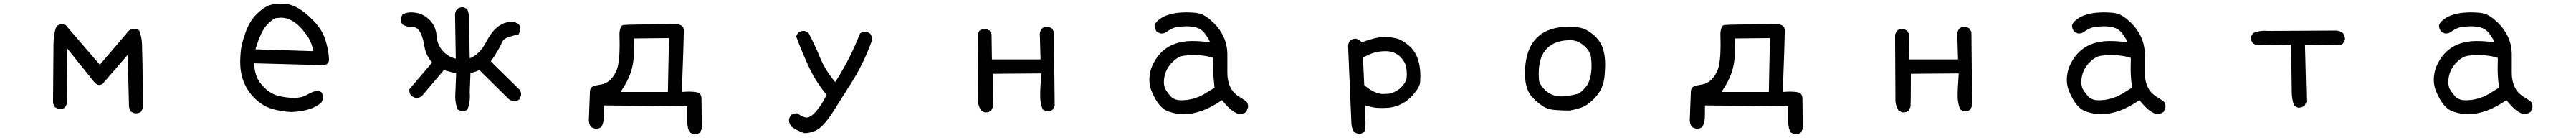

<svg xmlns="http://www.w3.org/2000/svg" viewBox="-20 -595 14040 750"><path d="M720 21H714L694 12Q685 0 683 -16L676 -297L540 -140Q531 -133 521 -133Q508 -133 495 -147L347 -331L345 -31L335 -12Q323 -2 306 -2H300L280 -12Q271 -23 269 -39Q271 -312 271.5 -356.5Q272 -401 282 -436Q289 -463 317 -463Q326 -463 337 -460L524 -243L683 -429Q697 -439 711 -439Q725 -439 739 -429Q752 -396 754 -356.5Q756 -317 760 -8L749 12Q737 21 720 21Z M1569 14Q1513 12 1460 -4Q1407 -20 1362 -67Q1289 -143 1289 -259Q1289 -272 1291.5 -310.5Q1294 -349 1316.5 -414Q1339 -479 1379 -518.5Q1419 -558 1453 -568Q1479 -575 1508 -575Q1518 -575 1543.5 -573Q1569 -571 1605.5 -550.5Q1642 -530 1688.5 -482.5Q1735 -435 1753 -379Q1771 -323 1773 -272Q1773 -241 1737 -241L1364 -251Q1368 -206 1379 -177.5Q1390 -149 1423 -116.5Q1456 -84 1499 -73.5Q1542 -63 1583 -63Q1624 -63 1652.5 -79.5Q1681 -96 1712 -104L1731 -94Q1741 -80 1741 -63V-57L1731 -37Q1679 9 1569 14ZM1688 -317Q1679 -362 1660 -392Q1589 -499 1511 -499Q1506 -499 1487 -497Q1468 -495 1435 -460Q1402 -425 1372 -327Z M2499 10H2493L2474 0Q2461 -32 2461 -71L2462 -97L2466 -196L2399 -214L2280 -74Q2268 -63 2250 -63L2241 -64L2222 -74Q2211 -86 2211 -104V-110L2335 -255Q2300 -296 2293 -343Q2286 -390 2270 -419.5Q2254 -449 2226 -449H2220Q2194 -449 2174 -462Q2164 -474 2164 -491V-497L2174 -517Q2195 -528 2220 -528Q2282 -528 2323 -485Q2356 -450 2359 -402Q2362 -354 2391.5 -320Q2421 -286 2464 -276L2460 -519Q2465 -556 2501 -556H2507L2526 -546Q2537 -521 2537 -492V-468Q2537 -419 2540 -278Q2596 -300 2632 -371Q2668 -442 2722 -467Q2744 -476 2766 -476Q2776 -476 2787 -474L2807 -464Q2816 -452 2816 -435Q2816 -430 2807 -409Q2766 -399 2745 -391Q2724 -383 2717 -367Q2698 -323 2655 -261L2811 -108Q2820 -97 2820 -80Q2820 -75 2811 -55Q2797 -45 2779 -45H2773L2754 -55L2593 -214Q2565 -202 2544 -198L2540 -93L2541 -73Q2541 -34 2528 0Q2517 10 2499 10Z M3766 135H3760L3739 125Q3726 101 3726 72V-17L3272 -22Q3272 10 3271.5 40Q3271 70 3257 96Q3244 105 3227 105Q3222 105 3201 96Q3191 80 3189 62L3195 -93Q3195 -119 3212.5 -125.5Q3230 -132 3257 -136Q3284 -140 3306.5 -161.5Q3329 -183 3342 -217Q3357 -259 3357 -351L3356 -415Q3360 -456 3377 -459Q3394 -462 3663 -464Q3707 -462 3707 -430Q3707 -385 3696 -95Q3720 -97 3738 -97Q3761 -97 3781 -92.5Q3801 -88 3803 -62L3805 105L3795 125Q3783 135 3766 135ZM3620 -95 3626 -388 3435 -386 3436 -354Q3436 -327 3433.5 -283Q3431 -239 3415 -194Q3399 -149 3362 -95Z M4364 129Q4327 117 4294 94Q4280 78 4280 56V51L4290 31Q4303 21 4322 21H4325Q4357 44 4377 44Q4397 44 4426.5 11.5Q4456 -21 4485 -79Q4423 -155 4386 -236Q4349 -317 4319 -397L4329 -417Q4343 -427 4360 -427H4366L4386 -417Q4421 -351 4449.5 -281.5Q4478 -212 4532 -149Q4613 -274 4667 -413Q4679 -423 4696 -423H4702L4722 -413Q4732 -400 4732 -383L4731 -372Q4688 -253 4622 -148Q4556 -43 4518 16Q4480 75 4447.5 101Q4415 127 4364 129Z M5353 16H5347L5327 6Q5313 -16 5310 -43L5308 -407L5317 -427Q5331 -438 5348 -438Q5353 -438 5374 -429L5384 -409L5386 -272H5651L5647 -413Q5652 -450 5688 -450H5694L5714 -440L5724 -421L5728 -20L5718 0Q5706 10 5689 10H5683L5663 0Q5649 -33 5649 -74Q5649 -114 5655 -196L5394 -194Q5394 -33 5392 -14L5382 6Q5370 16 5353 16Z M6427 26Q6393 26 6351 12Q6297 -4 6259 -93Q6244 -125 6244 -160Q6244 -211 6269 -256Q6331 -372 6478 -372Q6516 -372 6575 -366Q6557 -403 6536 -425Q6509 -452 6446 -452Q6428 -452 6400 -449Q6372 -446 6339 -423Q6327 -413 6310 -413H6304L6284 -423Q6274 -437 6272 -454Q6274 -470 6296 -488Q6345 -528 6448 -528Q6466 -528 6491.5 -526Q6517 -524 6540 -512.5Q6563 -501 6595.5 -469.5Q6628 -438 6647.5 -397Q6667 -356 6669 -308V-199Q6669 -155 6684.5 -123Q6700 -91 6726 -74Q6752 -57 6771 -45Q6782 -33 6782 -16Q6782 -8 6771 14Q6756 25 6733 25Q6692 16 6640 -51Q6530 26 6427 26ZM6418 -50Q6481 -50 6538 -81L6599 -118Q6592 -183 6592 -218L6593 -280Q6546 -296 6483 -296Q6460 -296 6430.5 -292Q6401 -288 6371 -259Q6323 -212 6323 -146Q6323 -136 6327 -121Q6331 -106 6357 -75Q6377 -50 6418 -50Z M7382 133 7361 124Q7346 104 7345 76.5Q7344 49 7327 -345Q7330 -385 7371 -385L7392 -376L7400 -365Q7437 -378 7467.5 -386Q7498 -394 7531 -394Q7564 -393 7593 -385.5Q7622 -378 7661 -345Q7721 -292 7721 -181Q7721 -174 7719.5 -148Q7718 -122 7682 -81Q7619 -8 7522 -8Q7517 -8 7490 -8.5Q7463 -9 7419 -23Q7418 -10 7418 4Q7418 27 7421 50L7422 73Q7422 98 7416 120Q7403 133 7382 133ZM7518 -84Q7522 -84 7547.5 -85.5Q7573 -87 7610 -114Q7642 -144 7646 -171Q7647 -181 7647 -192Q7647 -209 7643 -232.5Q7639 -256 7615 -283Q7582 -317 7531 -317Q7465 -317 7408 -281L7415 -132Q7472 -84 7518 -84Z M8536 6Q8494 6 8455.5 3Q8417 0 8390.5 -16.5Q8364 -33 8336 -61Q8291 -104 8291 -195Q8291 -331 8362 -396Q8422 -450 8533 -450Q8592 -450 8626 -432Q8691 -396 8713 -339Q8728 -300 8728 -245Q8728 -221 8725 -184Q8722 -147 8708 -115.5Q8694 -84 8661 -52Q8628 -20 8597.5 -10Q8567 0 8536 6ZM8489 -71Q8527 -71 8583 -86Q8605 -100 8624 -124Q8654 -162 8654 -241Q8654 -258 8650.5 -285Q8647 -312 8624 -336Q8585 -377 8536 -377Q8528 -377 8507 -375Q8366 -357 8366 -195Q8366 -188 8367 -164Q8368 -140 8393 -113Q8431 -71 8489 -71Z M9766 135H9760L9739 125Q9726 101 9726 72V-17L9272 -22Q9272 10 9271.5 40Q9271 70 9257 96Q9244 105 9227 105Q9222 105 9201 96Q9191 80 9189 62L9195 -93Q9195 -119 9212.5 -125.5Q9230 -132 9257 -136Q9284 -140 9306.5 -161.5Q9329 -183 9342 -217Q9357 -259 9357 -351L9356 -415Q9360 -456 9377 -459Q9394 -462 9663 -464Q9707 -462 9707 -430Q9707 -385 9696 -95Q9720 -97 9738 -97Q9761 -97 9781 -92.5Q9801 -88 9803 -62L9805 105L9795 125Q9783 135 9766 135ZM9620 -95 9626 -388 9435 -386 9436 -354Q9436 -327 9433.5 -283Q9431 -239 9415 -194Q9399 -149 9362 -95Z M10353 16H10347L10327 6Q10313 -16 10310 -43L10308 -407L10317 -427Q10331 -438 10348 -438Q10353 -438 10374 -429L10384 -409L10386 -272H10651L10647 -413Q10652 -450 10688 -450H10694L10714 -440L10724 -421L10728 -20L10718 0Q10706 10 10689 10H10683L10663 0Q10649 -33 10649 -74Q10649 -114 10655 -196L10394 -194Q10394 -33 10392 -14L10382 6Q10370 16 10353 16Z M11427 26Q11393 26 11351 12Q11297 -4 11259 -93Q11244 -125 11244 -160Q11244 -211 11269 -256Q11331 -372 11478 -372Q11516 -372 11575 -366Q11557 -403 11536 -425Q11509 -452 11446 -452Q11428 -452 11400 -449Q11372 -446 11339 -423Q11327 -413 11310 -413H11304L11284 -423Q11274 -437 11272 -454Q11274 -470 11296 -488Q11345 -528 11448 -528Q11466 -528 11491.5 -526Q11517 -524 11540 -512.5Q11563 -501 11595.5 -469.5Q11628 -438 11647.5 -397Q11667 -356 11669 -308V-199Q11669 -155 11684.5 -123Q11700 -91 11726 -74Q11752 -57 11771 -45Q11782 -33 11782 -16Q11782 -8 11771 14Q11756 25 11733 25Q11692 16 11640 -51Q11530 26 11427 26ZM11418 -50Q11481 -50 11538 -81L11599 -118Q11592 -183 11592 -218L11593 -280Q11546 -296 11483 -296Q11460 -296 11430.5 -292Q11401 -288 11371 -259Q11323 -212 11323 -146Q11323 -136 11327 -121Q11331 -106 11357 -75Q11377 -50 11418 -50Z M12509 -10H12503L12483 -20Q12470 -55 12470 -96.5Q12470 -138 12466 -353L12286 -349Q12248 -354 12248 -390V-396L12259 -415Q12289 -428 12323 -428L12341 -427L12714 -429Q12733 -427 12749 -415Q12760 -401 12760 -384V-378L12749 -358Q12737 -349 12720 -349L12542 -353L12550 -41L12540 -21Q12526 -10 12509 -10Z M13427 26Q13393 26 13351 12Q13297 -4 13259 -93Q13244 -125 13244 -160Q13244 -211 13269 -256Q13331 -372 13478 -372Q13516 -372 13575 -366Q13557 -403 13536 -425Q13509 -452 13446 -452Q13428 -452 13400 -449Q13372 -446 13339 -423Q13327 -413 13310 -413H13304L13284 -423Q13274 -437 13272 -454Q13274 -470 13296 -488Q13345 -528 13448 -528Q13466 -528 13491.5 -526Q13517 -524 13540 -512.5Q13563 -501 13595.5 -469.5Q13628 -438 13647.5 -397Q13667 -356 13669 -308V-199Q13669 -155 13684.5 -123Q13700 -91 13726 -74Q13752 -57 13771 -45Q13782 -33 13782 -16Q13782 -8 13771 14Q13756 25 13733 25Q13692 16 13640 -51Q13530 26 13427 26ZM13418 -50Q13481 -50 13538 -81L13599 -118Q13592 -183 13592 -218L13593 -280Q13546 -296 13483 -296Q13460 -296 13430.5 -292Q13401 -288 13371 -259Q13323 -212 13323 -146Q13323 -136 13327 -121Q13331 -106 13357 -75Q13377 -50 13418 -50Z"/></svg>

Font: Xiaolai SC
Style: Regular
Weight: 400
Designer: Nozomi Seto 瀬戸のぞみ
Version: Version 3.11;December 4, 2020;FontCreator 13.0.0.2613 64-bit